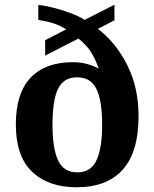

<svg xmlns="http://www.w3.org/2000/svg" viewBox="-20 -782 653 812"><path d="M304 10Q185 10 116 -55.5Q47 -121 47 -255Q47 -388 109.5 -453.5Q172 -519 288 -519Q321 -519 349.5 -511Q378 -503 397 -492Q387 -524 368.5 -556Q350 -588 312 -619L171 -547V-612L260 -658Q235 -674 207 -683Q179 -692 142 -698V-761Q167 -759 203 -750Q239 -741 276 -727.5Q313 -714 338 -698L464 -762V-696L394 -660Q471 -601 518.5 -506Q566 -411 566 -291Q566 -139 499 -64.5Q432 10 304 10ZM307 -53Q364 -53 388 -104Q412 -155 412 -254Q412 -356 388 -405.5Q364 -455 306 -455Q249 -455 225.5 -406.5Q202 -358 202 -254Q202 -155 225.5 -104Q249 -53 307 -53Z"/></svg>

Font: Noto Serif Yezidi
Style: Bold
Weight: 700
Designer: Dalton Maag Ltd
Foundry: Dalton Maag Ltd
Version: Version 1.001; ttfautohint (v1.8.4.7-5d5b)